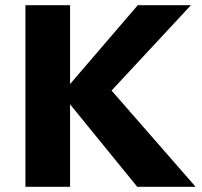

<svg xmlns="http://www.w3.org/2000/svg" viewBox="-20 -720 778 740"><path d="M78 0V-700H250V-396L511 -700H716L410 -371L734 0H509L250 -318V0Z"/></svg>

Font: Red Hat Text VF
Style: Regular
Weight: 400
Designer: Pentagram, MCKL
Foundry: Pentagram, MCKL
Version: Version 1.023